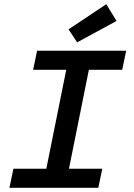

<svg xmlns="http://www.w3.org/2000/svg" viewBox="-20 -896 640 916"><path d="M25 0 44 -91H201L296 -563H138L157 -654H582L563 -563H404L309 -91H468L449 0ZM348 -694 307 -756 487 -876 536 -796Z"/></svg>

Font: TypoPRO Source Code Pro
Style: Italic
Weight: 600
Italic angle: -11°
Monospace: yes
Designer: Paul D. Hunt, Teo Tuominen
Foundry: Adobe Systems Incorporated
Version: Version 1.030;PS 1.0;hotconv 1.0.84;makeotf.lib2.5.63406